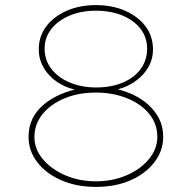

<svg xmlns="http://www.w3.org/2000/svg" viewBox="-20 -730 751 753"><path d="M356 3Q280 3 220.5 -23Q161 -49 126.5 -93.5Q92 -138 92 -193Q92 -233 107.5 -264.5Q123 -296 151.5 -320Q180 -344 218.5 -360.5Q257 -377 303 -385L305 -374Q267 -377 235 -391.5Q203 -406 180 -428Q157 -450 144.5 -477.5Q132 -505 132 -536Q132 -587 160.5 -625.5Q189 -664 240 -687Q291 -710 356 -710Q421 -710 471.5 -687.5Q522 -665 551 -626.5Q580 -588 580 -535Q580 -503 566.5 -475.5Q553 -448 529.5 -426.5Q506 -405 476 -391.5Q446 -378 413 -374L414 -386Q458 -378 495.5 -361.5Q533 -345 560.5 -320.5Q588 -296 604 -264.5Q620 -233 620 -193Q620 -138 585 -93Q550 -48 491 -22.5Q432 3 356 3ZM356 -19Q422 -19 476.5 -42.5Q531 -66 564 -106Q597 -146 597 -193Q597 -244 565.5 -283Q534 -322 478.5 -344.5Q423 -367 356 -367Q288 -367 233.5 -344.5Q179 -322 147 -282.5Q115 -243 115 -192Q115 -146 147.5 -106.5Q180 -67 235 -43Q290 -19 356 -19ZM356 -387Q417 -387 462.5 -406.5Q508 -426 532.5 -460.5Q557 -495 557 -539Q557 -583 531.5 -616.5Q506 -650 460.5 -669Q415 -688 356 -688Q299 -688 253.5 -669Q208 -650 181.5 -616.5Q155 -583 155 -539Q155 -493 182.5 -458.5Q210 -424 256 -405.5Q302 -387 356 -387Z"/></svg>

Font: Lexend Giga Thin
Style: Regular
Weight: 250
Version: Version 1.007